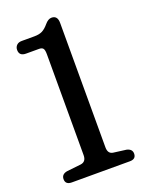

<svg xmlns="http://www.w3.org/2000/svg" viewBox="-138 -787 645 854"><g transform="rotate(-20 185.0 -360.0)"><path d="M55 -608Q23 -608 23 -636.5Q23 -650 31.8 -658.8Q40.5 -667.5 56 -667.5H116Q139 -667.5 153.8 -675Q168.5 -682.5 184 -701Q199.5 -719.5 215.5 -719.5Q244 -719.5 244 -684.5V-95.5Q244 -65 268 -61.5L329 -53.5Q354.5 -47.5 354.5 -26Q354.5 0 325 0H50.5Q20.5 0 20.5 -26Q20.5 -49 47 -54L114.5 -61.5Q141 -65 141 -96V-573.5Q141 -594 135.5 -601Q130 -608 116.5 -608Z"/></g></svg>

Font: Fraunces 144pt S100
Style: Regular
Weight: 400
Version: Version 1.000; ttfautohint (v1.8.3)